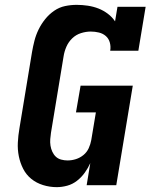

<svg xmlns="http://www.w3.org/2000/svg" viewBox="-20 -763 640 791"><path d="M214 8Q185 8 157.5 -0.5Q130 -9 109 -26Q88 -43 75.5 -67.5Q63 -92 57.5 -119.5Q52 -147 53.5 -176Q55 -205 60 -234L112 -549Q116 -572 122 -595.5Q128 -619 139 -641.5Q150 -664 166 -684Q182 -704 203 -718.5Q224 -733 248 -738Q272 -743 296 -743Q319 -743 342 -739.5Q365 -736 385.5 -728Q406 -720 424 -706.5Q442 -693 454 -675L464 -735H580L550 -554H434Q437 -571 432.5 -587.5Q428 -604 416 -614.5Q404 -625 387.5 -629Q371 -633 354 -633Q334 -633 313.5 -626.5Q293 -620 277.5 -605Q262 -590 253.5 -570.5Q245 -551 242 -531L190 -216Q188 -203 187 -189.5Q186 -176 188 -163Q190 -150 195.5 -138Q201 -126 210 -117.5Q219 -109 232 -105.5Q245 -102 258 -102Q276 -102 293 -107.5Q310 -113 324 -124.5Q338 -136 345.5 -152.5Q353 -169 356 -186L375 -300H293L312 -410H527L459 0H337L352 -91Q343 -71 329.5 -52Q316 -33 297.5 -18.5Q279 -4 257 2Q235 8 214 8Z"/></svg>

Font: Iosevka Curly Slab XBdExObl
Style: Regular
Weight: 800
Width: 7
Italic angle: -9°
Monospace: yes
Designer: Belleve Invis
Foundry: Belleve Invis
Version: Version 11.1.0; ttfautohint (v1.8.3)